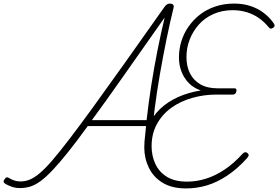

<svg xmlns="http://www.w3.org/2000/svg" viewBox="-33 -1035 1556 1074"><path d="M80 17Q54 17 34 10Q14 3 -2 -6Q-9 -10 -12 -16Q-15 -22 -8 -31Q-3 -41 3.5 -42.5Q10 -44 16 -40Q32 -30 48 -25Q64 -20 82 -20Q107 -20 132.5 -30Q158 -40 189 -66Q220 -92 260 -138.5Q300 -185 355.5 -257.5Q411 -330 485.5 -432.5Q560 -535 658.5 -673.5Q757 -812 884 -992Q892 -1004 899.5 -1009.5Q907 -1015 918 -1015Q929 -1015 935 -1009Q941 -1003 938 -992Q917 -907 898 -813.5Q879 -720 862 -623Q845 -526 832.5 -428.5Q820 -331 811 -237Q810 -225 806 -220Q802 -215 791 -216Q780 -216 777 -221.5Q774 -227 775 -240Q778 -263 779.5 -285Q781 -307 784 -330H458Q395 -243 346.5 -182.5Q298 -122 261 -83Q224 -44 194 -22Q164 0 136.5 8.5Q109 17 80 17ZM481 -363H787Q798 -461 813.5 -559.5Q829 -658 848 -753.5Q867 -849 888 -937Q756 -750 656.5 -608Q557 -466 481 -363ZM1008 19Q929 19 877 -12.5Q825 -44 799.5 -97Q774 -150 774 -211Q774 -279 797.5 -332.5Q821 -386 863 -426Q905 -466 963 -492Q1021 -518 1090 -529Q1050 -543 1023.5 -570Q997 -597 982.5 -633.5Q968 -670 968 -714Q968 -760 981.5 -804Q995 -848 1021.5 -886Q1048 -924 1085 -953Q1122 -982 1171 -998.5Q1220 -1015 1276 -1015Q1326 -1015 1367.5 -1001.5Q1409 -988 1442 -963Q1475 -938 1497 -906Q1502 -900 1503 -893Q1504 -886 1494 -879Q1485 -873 1479 -875.5Q1473 -878 1468 -885Q1443 -915 1413 -935.5Q1383 -956 1346.5 -967Q1310 -978 1268 -978Q1210 -978 1162 -957Q1114 -936 1080.5 -899Q1047 -862 1028.5 -815Q1010 -768 1010 -716Q1010 -664 1029.5 -625Q1049 -586 1087.5 -563.5Q1126 -541 1184 -541H1279Q1286 -541 1288.5 -536.5Q1291 -532 1289 -523Q1287 -514 1281.5 -510Q1276 -506 1270 -506H1178Q1108 -506 1042.5 -487.5Q977 -469 926 -432.5Q875 -396 845 -341.5Q815 -287 815 -217Q815 -163 836 -118Q857 -73 900.5 -46Q944 -19 1014 -19Q1066 -19 1119 -35.5Q1172 -52 1223.5 -86.5Q1275 -121 1324 -175Q1332 -183 1339 -183.5Q1346 -184 1352 -178Q1360 -170 1357.5 -163.5Q1355 -157 1346 -147Q1293 -89 1237 -52Q1181 -15 1124.5 2Q1068 19 1008 19Z"/></svg>

Font: Playwrite MX Thin
Style: Regular
Weight: 250
Designer: Veronika Burian, José Scaglione
Foundry: TypeTogether
Version: Version 1.002